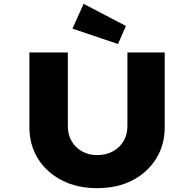

<svg xmlns="http://www.w3.org/2000/svg" viewBox="-20 -973 1012 999"><path d="M485 6Q381 6 301.5 -35Q222 -76 177.5 -147.5Q133 -219 133 -311V-700H333V-317Q333 -272 353 -238Q373 -204 407.5 -185Q442 -166 485 -166Q531 -166 566.5 -185Q602 -204 622.5 -238Q643 -272 643 -317V-700H837V-311Q837 -219 792.5 -147.5Q748 -76 669.5 -35Q591 6 485 6ZM594 -744 357 -824 415 -953 635 -838Z"/></svg>

Font: Lexend Mega ExtraBold
Style: Regular
Weight: 800
Designer: Bonnie Shaver-Troup, Thomas Jockin
Foundry: Lexend
Version: Version 1.007